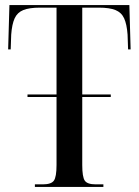

<svg xmlns="http://www.w3.org/2000/svg" viewBox="-20 -734 546 754"><path d="M117 0V-10H148Q181 -10 191.5 -24.5Q202 -39 202 -86V-353H88V-363H202V-704H137Q95 -704 71.5 -694.5Q48 -685 37.5 -662Q27 -639 24 -598L22 -540H12L17 -714H488L493 -540H483L481 -598Q478 -639 467.5 -662Q457 -685 433.5 -694.5Q410 -704 368 -704H303V-363H415V-353H303V-86Q303 -39 313 -24.5Q323 -10 356 -10H386V0Z"/></svg>

Font: Noto Serif Display ExtraCondensed Medium
Style: Regular
Weight: 500
Width: 2
Designer: Monotype Design Team
Foundry: Monotype Imaging Inc.
Version: Version 2.009